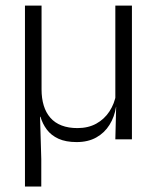

<svg xmlns="http://www.w3.org/2000/svg" viewBox="-20 -508 572 700"><path d="M461 -487.5V0H400.5L403.5 -120.5L400.5 -123.5V-487.5ZM131.5 -182Q131.5 -149.5 139.5 -123.2Q147.5 -97 163.8 -78.5Q180 -60 204.8 -50.5Q229.5 -41 262.5 -41Q301.5 -41 331 -57.2Q360.5 -73.5 379 -101.8Q397.5 -130 403.5 -165.5L416.5 -118.5H403Q397.5 -82 379.2 -52.8Q361 -23.5 331 -6.8Q301 10 259.5 10Q220 10 193.2 -2.2Q166.5 -14.5 150.8 -35.5Q135 -56.5 127.5 -82.5L126 -82L130.5 72V172H71V-487.5H131.5Z"/></svg>

Font: Anek Tamil Medium Light
Style: Regular
Weight: 300
Version: Version 1.003